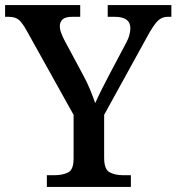

<svg xmlns="http://www.w3.org/2000/svg" viewBox="-23 -734 693 754"><path d="M161 0V-46H192Q222 -46 244 -56.5Q266 -67 266 -111V-283L81 -615Q65 -644 51 -656Q37 -668 10 -668H-3V-714H292V-668H261Q233 -668 222.5 -657.5Q212 -647 212 -632Q212 -618 217.5 -604Q223 -590 229 -578L303 -440Q320 -409 331.5 -380.5Q343 -352 351 -329Q361 -352 376.5 -383Q392 -414 409 -446L471 -563Q481 -581 485 -596.5Q489 -612 489 -623Q489 -668 427 -668H400V-714H650V-668H635Q613 -668 596.5 -652Q580 -636 555 -590L386 -283V-114Q386 -69 407.5 -57.5Q429 -46 459 -46H491V0Z"/></svg>

Font: Noto Serif Khojki Medium
Style: Regular
Weight: 500
Version: Version 2.003